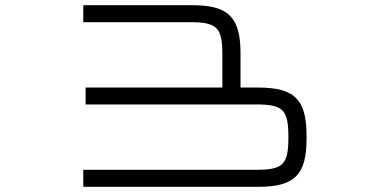

<svg xmlns="http://www.w3.org/2000/svg" viewBox="-20 -720 1464 740"><path d="M301 0H975.5C1115.5 0 1161.5 -46 1161.5 -186V-196.5C1161.5 -336.5 1115.5 -382.5 975.5 -382.5H907V-514C907 -654 860.5 -700 720.5 -700H301V-634.5H711C817 -634.5 837 -614.5 837 -509V-382.5H310V-317.5H966C1071.5 -317.5 1091.5 -297.5 1091.5 -191.5V-191C1091.5 -85.5 1071.5 -65.5 966 -65.5H301Z"/></svg>

Font: Melete Light
Style: Regular
Weight: 300
Width: 6
Designer: Sora Sagano
Foundry: DOT COLON
Version: Version 0.200;FEAKit 1.0